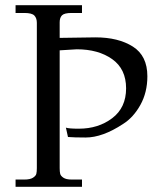

<svg xmlns="http://www.w3.org/2000/svg" viewBox="-20 -720 608 740"><path d="M210 -574 348 -576Q436 -576 492 -540.5Q548 -505 548 -426Q548 -364 521 -315.5Q494 -267 454 -242Q375 -190 310 -190Q266 -190 242 -192L234 -228Q246 -224 284 -224Q359 -224 412.5 -264.5Q466 -305 466 -379.5Q466 -454 412.5 -492Q359 -530 276 -530L210 -526V-72Q210 -58 212 -50Q214 -42 224.5 -35Q235 -28 256 -28H296V0H40V-28H74Q96 -28 107 -35Q118 -42 120 -50Q122 -58 122 -72V-632Q122 -650 112.5 -660Q103 -670 74 -670H40V-700H296V-670H256Q228 -670 219 -661Q210 -652 210 -634Z"/></svg>

Font: Montaga
Style: Regular
Weight: 400
Designer: Alejandra Rodriguez
Foundry: Alejandra Rodriguez
Version: Version 1.001